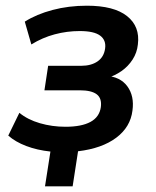

<svg xmlns="http://www.w3.org/2000/svg" viewBox="-20 -524 546 674"><path d="M138 130 157 8Q110 3 72 -11.5Q34 -26 9 -48L48 -128Q77 -104 120 -91.5Q163 -79 210 -79Q266 -79 297.5 -96Q329 -113 334 -148Q338 -179 319.5 -193Q301 -207 260 -207H136L149 -293H265Q300 -293 322.5 -308.5Q345 -324 349 -354Q353 -383 331.5 -399Q310 -415 260 -415Q215 -415 172 -403.5Q129 -392 90 -368L67 -448Q108 -474 164.5 -489Q221 -504 285 -504Q380 -504 426 -467.5Q472 -431 464 -368Q461 -339 445.5 -315Q430 -291 406.5 -274.5Q383 -258 353 -249L351 -258Q402 -255 427 -221Q452 -187 445 -136Q438 -78 388 -40.5Q338 -3 254 7L235 130Z"/></svg>

Font: Nunito Sans 10pt SemiCondensed
Style: Bold Italic
Weight: 700
Width: 4
Italic angle: -9°
Designer: Vernon Adams
Foundry: Vernon Adams
Version: Version 3.101;gftools[0.9.27]